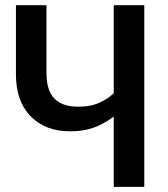

<svg xmlns="http://www.w3.org/2000/svg" viewBox="-20 -728 655 748"><path d="M161 -707.7V-444.6Q161 -374.9 192.3 -343.6Q223.6 -312.3 284.6 -312.3Q333.3 -312.3 366.9 -327.7Q400.5 -343.1 423.1 -364.6V-707.7H542.1V0H423.1V-273.8Q383.6 -244.6 344.4 -230.5Q305.1 -216.4 253.3 -216.4Q156.4 -216.4 99.2 -275.1Q42.1 -333.8 42.1 -437.9V-707.7Z"/></svg>

Font: Fira Code Medium
Style: Regular
Weight: 500
Designer: Carrois Corporate, Edenspiekermann AG, Nikita Prokopov
Foundry: Carrois Corporate, Edenspiekermann AG, Nikita Prokopov
Version: Version 6.002